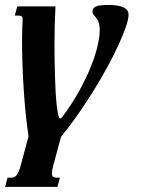

<svg xmlns="http://www.w3.org/2000/svg" viewBox="-29 -544 580 763"><path d="M61 -467.3Q61 -475.6 57.1 -478.8Q53.2 -481.9 45.4 -481.9H29.8L39.6 -518.6H191.4Q189.5 -481.4 188.5 -441.9Q187.5 -402.3 187.5 -362.3Q187.5 -335.9 188 -304.2Q188.5 -272.5 189.5 -240.5Q190.4 -208.5 192.1 -178.2Q193.8 -147.9 196.5 -124.8Q199.2 -101.6 202.4 -87.4Q205.6 -73.2 210 -73.2Q214.8 -73.2 217.8 -78.1Q259.3 -133.8 287.8 -186.3Q316.4 -238.8 334 -283.9Q351.6 -329.1 359.4 -364.5Q367.2 -399.9 367.2 -421.9Q367.2 -443.4 362.8 -455.1Q358.4 -466.8 352.8 -473.9Q347.2 -481 342.8 -485.6Q338.4 -490.2 338.4 -497.6Q338.9 -504.9 342 -510Q345.2 -515.1 352.5 -518.3Q359.9 -521.5 372.6 -522.9Q385.3 -524.4 405.3 -524.4Q416 -524.4 429.4 -522.9Q442.9 -521.5 454.6 -517.6Q466.3 -513.7 474.1 -505.9Q481.9 -498 481.9 -485.8Q481.9 -468.3 471.2 -437Q460.4 -405.8 441.9 -365.2Q423.3 -324.7 397.7 -277.8Q372.1 -231 342.3 -182.9Q312.5 -134.8 279.5 -87.6Q246.6 -40.5 213.4 0L182.6 113.8Q177.2 134.3 177.2 144Q177.2 154.8 182.1 158.4Q187 162.1 195.8 162.1H209L199.2 198.7H-8.8L1 162.1H14.6Q21 162.1 26.4 160.2Q31.7 158.2 36.4 152.8Q41 147.5 45.2 138.2Q49.3 128.9 53.2 113.8L84.5 -2.4Q78.1 -43.5 73.2 -91.3Q68.4 -139.2 65.2 -189Q62 -238.8 60.3 -287.6Q58.6 -336.4 58.6 -378.9Q58.6 -404.3 59.3 -426.5Q60.1 -448.7 61 -467.3Z"/></svg>

Font: Arian AMU Serif
Style: Bold Italic
Weight: 700
Italic angle: -15°
Designer: Ruben Hakobyan (Tarumian)
Foundry: Ruben Hakobyan (Tarumian)
Version: Version 1.002